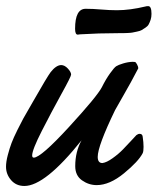

<svg xmlns="http://www.w3.org/2000/svg" viewBox="-20 -598 523 638"><path d="M454.1 -144Q457 -125 457 -109.9Q457 -94.7 454.1 -88.9Q439.9 -61.5 392.1 -22.2Q344.2 17.1 301.3 17.1Q274.9 17.1 252.4 1.2Q230 -14.6 230 -45.9Q230 -93.8 251 -131.8Q129.9 20 61 20Q33.7 20 16.8 0.5Q0 -19 0 -43.9Q0 -60.5 5.9 -82.8Q11.7 -105 18.3 -122.6Q24.9 -140.1 37.8 -166Q50.8 -191.9 57.1 -203.6Q63.5 -215.3 77.4 -239Q91.3 -262.7 91.3 -263.2Q136.7 -342.8 148.4 -358.4Q166.5 -381.3 183.1 -381.8Q194.8 -381.8 205.6 -370.1Q216.3 -358.4 216.3 -350.1Q216.3 -343.8 183.8 -285.2Q151.4 -226.6 119.1 -163.3Q86.9 -100.1 86.9 -81.5Q86.9 -74.2 92.3 -74.2Q115.7 -74.2 209 -175.8Q302.2 -277.3 318.4 -308.1Q331.5 -334.5 345.5 -354Q359.4 -373.5 366.2 -377.9Q373 -382.3 389.2 -387.2Q405.3 -392.1 420.4 -392.6Q425.8 -392.6 428.2 -392.1Q431.6 -391.6 435.5 -383.8Q439.5 -376 439.5 -371.6L439 -370.1Q415 -323.7 390.6 -281.7Q366.2 -239.7 362.3 -231.9Q304.7 -112.8 304.7 -76.7Q304.7 -56.2 320.3 -56.2Q334.5 -58.1 354.2 -72.3Q374 -86.4 388.7 -101.6Q403.3 -116.7 417.7 -132.3Q432.1 -147.9 433.1 -148.9Q439 -153.3 443.8 -153.3Q453.1 -153.3 454.1 -144ZM372.6 -487.8Q308.1 -487.8 245.6 -483.9Q244.1 -483.9 242.2 -483.4Q240.2 -482.9 238.3 -482.9Q229.5 -482.9 229.5 -502.4Q229.5 -568.8 264.6 -568.8Q288.6 -568.8 316.4 -566.4Q344.2 -564 368.7 -564Q411.6 -564 464.4 -576.7Q466.3 -577.6 472.7 -577.6Q483.4 -577.6 483.4 -551.8Q483.4 -541 480.5 -532.2Q477.5 -523.4 474.1 -517.1Q470.7 -510.7 463.1 -505.9Q455.6 -501 450.7 -498Q445.8 -495.1 434.8 -492.9Q423.8 -490.7 419.2 -489.7Q414.6 -488.8 402.3 -488.3Q390.1 -487.8 387.2 -487.8Q384.3 -487.8 372.6 -487.8Z"/></svg>

Font: Yellowtail
Style: Regular
Weight: 400
Designer: Astigmatic (AOETI)
Foundry: Astigmatic (AOETI)
Version: Version 1.000